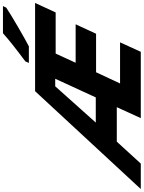

<svg xmlns="http://www.w3.org/2000/svg" viewBox="143 -1114 971 1297"><g transform="rotate(-90 628.5 -465.5)"><path d="M991 -140H713L789 -302H1049L1113 -440H853L915 -575H1193L1257 -714H661L0 0H172L320 -162H553L479 0H927ZM694 -578H745L619 -304H449ZM1226 -910 1236 -931H1053L1049 -928C1014 -896 951 -846 864 -781L862 -779L852 -756H964L966 -757C1017 -783 1179 -877 1224 -908Z"/></g></svg>

Font: Passageway
Style: BdSuIt
Weight: 700
Foundry: Ascender Corporation
Version: Version 1.11